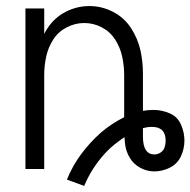

<svg xmlns="http://www.w3.org/2000/svg" viewBox="-20 -558 629 634"><path d="M258 56 201 35Q219 -10 248 -49Q277 -88 313 -120Q348 -150 390 -171V-310Q390 -341 383.5 -371Q377 -401 360.5 -427Q344 -453 316.5 -467.5Q289 -482 258 -482Q228 -482 200 -467.5Q172 -453 155.5 -427Q139 -401 132.5 -371Q126 -341 126 -310V0H64V-530H126V-446Q131 -456 137 -465Q160 -500 197 -519Q234 -538 275 -538Q316 -538 353 -519Q390 -500 412.5 -465.5Q435 -431 444 -391Q452 -353 452 -315V-192Q469 -195 487 -195Q514 -195 540 -184Q566 -173 577.5 -147Q589 -121 589 -94Q589 -67 577.5 -42Q566 -17 541 -4.5Q516 8 490 8Q465 8 443 -4Q421 -16 408.5 -37Q396 -58 393 -82Q392 -94 391 -105Q380 -98 370 -90Q345 -72 324 -48.5Q303 -25 286.5 1Q270 27 258 56ZM490 -48Q501 -48 510.5 -54.5Q520 -61 523.5 -71.5Q527 -82 527 -93Q527 -139 482 -139Q467 -139 452 -135V-131Q452 -125 452 -119Q452 -113 452 -107Q452 -48 490 -48Z"/></svg>

Font: Jozsika Light
Style: Regular
Weight: 300
Monospace: yes
Designer: Belleve Invis
Foundry: Belleve Invis
Version: 2.1.0